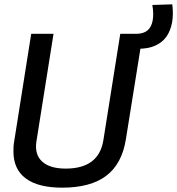

<svg xmlns="http://www.w3.org/2000/svg" viewBox="-20 -856 818 886"><path d="M267 10Q156 10 99 -32.5Q42 -75 42 -157Q42 -169 42.5 -179.5Q43 -190 46 -207L124 -700H227L148 -203Q139 -143 174.5 -110.5Q210 -78 283 -78Q436 -78 457 -209L535 -700H639L561 -214Q543 -100 470.5 -45Q398 10 267 10ZM595 -631 589 -700H609Q642 -700 660.5 -715.5Q679 -731 684.5 -761.5Q690 -792 683 -833L775 -836Q781 -790 774 -752Q767 -714 748 -687Q729 -660 696.5 -645.5Q664 -631 619 -631Z"/></svg>

Font: Georama ExtraCondensed Thin Medium
Style: Italic
Weight: 500
Italic angle: -9°
Version: Version 1.001